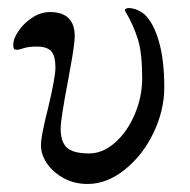

<svg xmlns="http://www.w3.org/2000/svg" viewBox="-20 -444 474 478"><path d="M82 -82Q82 -96 87.5 -122.5Q93 -149 100 -176Q118 -252 118 -275Q118 -305 107.5 -316.5Q97 -328 72 -328Q51 -328 39 -324Q27 -320 23 -320Q17 -320 15 -322.5Q13 -325 13 -332Q13 -348 26.5 -367.5Q40 -387 61 -400.5Q82 -414 104 -414Q166 -414 166 -354Q166 -338 159 -297Q152 -256 149 -241Q131 -147 131 -124Q131 -91 146.5 -76.5Q162 -62 202 -62Q236 -62 266.5 -89Q297 -116 315.5 -159.5Q334 -203 334 -249Q334 -311 323.5 -345.5Q313 -380 292 -416L291 -418Q291 -421 294 -422.5Q297 -424 300 -424Q310 -424 321 -419.5Q332 -415 340 -408Q363 -386 376 -339.5Q389 -293 389 -227Q389 -169 362 -113Q335 -57 290.5 -21.5Q246 14 198 14Q165 14 138.5 -0.5Q112 -15 97 -37Q82 -59 82 -82Z"/></svg>

Font: EB Garamond
Style: Regular
Weight: 400
Designer: Georg Duffner and Octavio Pardo
Foundry: Georg Duffner
Version: Version 1.000; ttfautohint (v1.6)